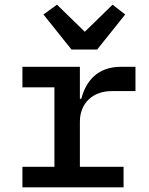

<svg xmlns="http://www.w3.org/2000/svg" viewBox="-20 -802 640 822"><path d="M396 -590 516 -740 462 -782 343 -666 224 -782 166 -740 286 -590ZM76 0H509V-88H322V-281C322 -361 378 -412 458 -412H560V-516H498C394 -516 347 -451 328 -379H322V-516H76V-428H213V-88H76Z"/></svg>

Font: IBM Mono Medium
Style: Regular
Weight: 500
Monospace: yes
Designer: Mike Abbink, Paul van der Laan, Pieter van Rosmalen
Foundry: Bold Monday
Version: Version 2.3